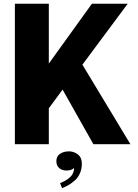

<svg xmlns="http://www.w3.org/2000/svg" viewBox="-20 -757 725 1008"><path d="M470.2 0 308.6 -286.6 236.3 -188.5V0H58.1V-737.3H236.3V-423.3L462.4 -737.3H650.4L412.6 -417.5L664.6 0ZM330.1 138.2Q304.7 138.2 290.3 125Q275.9 111.8 275.9 89.4Q275.9 63 295.4 50.3Q314.9 37.6 342.3 37.6Q367.7 37.6 388.7 53.7Q409.7 69.8 409.7 102.5Q409.7 130.4 399.4 153.3Q389.2 176.3 371.8 191.2Q354.5 206.1 338.6 215.3Q322.8 224.6 305.7 230.5L295.4 204.1Q325.2 193.4 347.2 173.8Q369.1 154.3 369.1 123.5Q365.2 130.4 354 134.3Q342.8 138.2 330.1 138.2Z"/></svg>

Font: Epilogue ExtraBold
Style: Regular
Weight: 800
Designer: Tyler Finck
Foundry: Etcetera Type Co
Version: Version 2.112